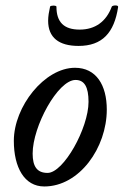

<svg xmlns="http://www.w3.org/2000/svg" viewBox="-20 -661 447 694"><path d="M264 -495C349 -495 393 -542 407 -636C408 -644 386 -642 384 -637C364 -583 324 -554 268 -554C212 -554 184 -580 184 -637C184 -642 162 -642 161 -637C157 -619 154 -602 154 -586C154 -525 193 -495 264 -495ZM140 13C267 13 366 -127 366 -265C366 -353 328 -416 251 -416C141 -416 30 -276 30 -152C30 -56 68 13 140 13ZM152 -36C114 -36 98 -59 98 -106C98 -204 189 -372 253 -372C285 -372 300 -347 300 -293C300 -198 210 -36 152 -36Z"/></svg>

Font: Junicode Two Beta SemiCondensed Medium
Style: Italic
Weight: 500
Width: 4
Italic angle: -10°
Version: Version 1.063